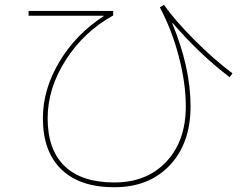

<svg xmlns="http://www.w3.org/2000/svg" viewBox="-20 -746 1040 806"><path d="M414 -680H100V-700H455V-681Q332 -613 256 -494Q180 -375 180 -250Q180 -117 251.5 -48.5Q323 20 460 20Q596 20 678 -67Q760 -154 760 -300Q760 -396 730.5 -509Q701 -622 651 -715L668 -726Q714 -661 795 -579.5Q876 -498 956 -438L944 -422Q822 -514 705 -649L703 -648Q780 -462 780 -300Q780 -145 693 -52.5Q606 40 460 40Q315 40 237.5 -35Q160 -110 160 -250Q160 -371 229.5 -487Q299 -603 415 -678Z"/></svg>

Font: Mplus 1p Thin
Style: Regular
Weight: 250
Version: Version 1.061